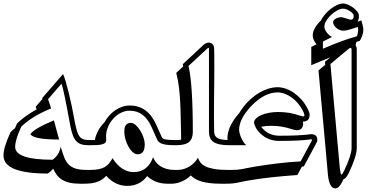

<svg xmlns="http://www.w3.org/2000/svg" viewBox="-76 -986 2093 1086"><path d="M258.3 -196.8Q115.2 -196.8 96.2 -226.6Q113.8 -257.3 229 -305.2Q238.8 -268.6 246.1 -241.9Q253.4 -215.3 258.3 -196.8ZM425.3 -164.6Q399.9 -164.6 382.8 -170.2Q365.7 -175.8 354.2 -189Q342.8 -202.1 335.2 -223.4Q327.6 -244.6 321.3 -275.9Q301.8 -384.8 289.3 -443.1Q276.9 -501.5 272 -512.7L195.8 -424.8Q201.7 -407.7 206.1 -394.5Q210.4 -381.3 212.9 -372.6Q105.5 -329.1 44.4 -269.5Q9.8 -194.8 9.8 -155.3Q9.8 -82.5 221.7 -82.5Q242.2 -97.7 252.9 -116Q263.7 -134.3 267.1 -156.2Q276.9 -123.5 286.1 -98.9Q295.4 -74.2 310.5 -57.6Q325.7 -41 350.1 -33Q374.5 -24.9 415.5 -24.9H430.2Q436.5 -24.9 436.5 -15.6Q436.5 -7.8 432.4 3.9Q428.2 15.6 422.1 26.6Q416 37.6 408.4 45.4Q400.9 53.2 393.6 53.2H378.9Q343.3 53.2 318.1 47.4Q293 41.5 275.1 30.5Q257.3 19.5 245.6 3.9Q233.9 -11.7 225.1 -31.7Q218.3 -23.9 211.2 -17.6Q204.1 -11.2 194.3 -4.4Q-56.2 -4.4 -56.2 -106.4Q-56.2 -152.8 -16.1 -238.8Q-10.3 -244.6 -4.2 -250.2Q2 -255.9 8.8 -261.2Q14.2 -273.9 20.5 -287.6Q66.9 -332.5 131.3 -367.2Q129.9 -371.1 128.4 -374.8Q127 -378.4 126 -382.3L164.1 -426.3Q163.6 -427.2 163.3 -428.7Q163.1 -430.2 162.6 -431.2L280.8 -567.4Q293.5 -538.1 311.8 -465.1Q330.1 -392.1 350.1 -281.2V-281.7Q355.5 -257.3 360.8 -240.5Q366.2 -223.6 374.5 -213.4Q382.8 -203.1 395 -198.5Q407.2 -193.8 425.3 -193.8H430.2Q437.5 -193.8 441.2 -189.2Q444.8 -184.6 444.8 -179.2Q444.8 -173.8 441.2 -169.2Q437.5 -164.6 430.2 -164.6Z M873.5 53.2Q834.5 53.2 805.4 41.3Q776.4 29.3 756.3 9.8Q715.3 65.4 643.6 65.4Q575.7 65.4 524.9 8.3Q505.9 30.3 476.8 41.7Q447.8 53.2 398.4 53.2H383.8Q377.9 53.2 377.9 44.9Q377.9 37.6 382.3 25.6Q386.7 13.7 393.3 2.4Q399.9 -8.8 407.2 -16.8Q414.6 -24.9 420.4 -24.9H435.1Q463.4 -24.9 482.9 -29.1Q502.4 -33.2 516.8 -41.5Q531.2 -49.8 541.3 -62.3Q551.3 -74.7 560.5 -91.3Q610.4 -12.7 680.2 -12.7Q758.8 -12.7 790 -96.7Q795.9 -81.5 806.4 -68.4Q816.9 -55.2 831.8 -45.7Q846.7 -36.1 866.5 -30.5Q886.2 -24.9 910.2 -24.9H924.8Q931.2 -24.9 931.2 -15.6Q931.2 -7.8 927 3.9Q922.9 15.6 916.7 26.6Q910.6 37.6 903.1 45.4Q895.5 53.2 888.2 53.2ZM742.7 -170.4Q742.7 -113.3 703.1 -113.3Q688.5 -113.3 674.8 -125.5Q661.1 -137.7 650.6 -156.5Q640.1 -175.3 633.5 -198Q627 -220.7 627 -241.2Q627 -291 664.1 -291Q677.7 -291 691.7 -278.6Q705.6 -266.1 717 -247.8Q728.5 -229.5 735.6 -208.5Q742.7 -187.5 742.7 -170.4ZM919.9 -164.6Q892.1 -164.6 874 -166.3Q856 -168 844.5 -171.6Q833 -175.3 826.4 -180.4Q819.8 -185.5 814.9 -191.9L780.8 -268.6Q739.7 -359.9 658.2 -359.9Q631.3 -359.9 606.9 -347.4Q582.5 -335 564.2 -314.5Q545.9 -293.9 534.9 -267.8Q523.9 -241.7 523.9 -214.4Q523.9 -209.5 524.4 -204.3Q524.9 -199.2 524.9 -194.8Q524.9 -185.1 519.8 -179.2Q514.6 -173.3 502.9 -169.9Q491.2 -166.5 472.2 -165.5Q453.1 -164.6 425.3 -164.6H420.4Q413.1 -164.6 409.4 -169.2Q405.8 -173.8 405.8 -179.2Q405.8 -184.6 409.4 -189.2Q413.1 -193.8 420.4 -193.8H460.4Q465.8 -222.2 480 -248Q494.1 -273.9 515.1 -294.4Q525.9 -314.5 541.3 -331.8Q556.6 -349.1 575 -361.8Q593.3 -374.5 614.5 -381.8Q635.7 -389.2 658.2 -389.2Q759.3 -389.2 807.6 -280.8L840.8 -206.5Q843.8 -203.6 848.4 -201.2Q853 -198.7 862.1 -197Q871.1 -195.3 885 -194.6Q898.9 -193.8 919.9 -193.8H924.8Q932.1 -193.8 935.8 -189.2Q939.5 -184.6 939.5 -179.2Q939.5 -173.8 935.8 -169.2Q932.1 -164.6 924.8 -164.6Z M919.9 -193.8Q928.2 -193.8 935.3 -194.3Q942.4 -194.8 948.7 -196.3Q947.3 -263.7 946.3 -317.4Q945.3 -371.1 942.9 -415.8Q940.4 -460.4 935.3 -498.8Q930.2 -537.1 920.9 -573.7L960.4 -610.4Q959.5 -614.3 958.7 -617.2Q958 -620.1 957.5 -622.6L1078.6 -735.4Q1085.9 -739.7 1091.3 -742.4Q1096.7 -745.1 1103.5 -745.1Q1117.7 -745.1 1126.2 -736.3Q1134.8 -727.5 1135.3 -710.4Q1135.7 -691.9 1136 -669.7Q1136.2 -647.5 1136.2 -622.6Q1136.2 -588.9 1136 -551.5Q1135.7 -514.2 1135.3 -476.1Q1134.8 -438 1134.5 -400.6Q1134.3 -363.3 1134.3 -329.6Q1134.3 -324.7 1134.5 -311.8Q1134.8 -298.8 1134.8 -284.4Q1134.8 -270 1135 -257.8Q1135.3 -245.6 1135.3 -241.7Q1135.3 -230 1139.4 -220.9Q1143.6 -211.9 1153.6 -205.8Q1163.6 -199.7 1180.2 -196.8Q1196.8 -193.8 1221.7 -193.8H1226.6Q1233.9 -193.8 1237.5 -189.2Q1241.2 -184.6 1241.2 -179.2Q1241.2 -173.8 1237.5 -169.2Q1233.9 -164.6 1226.6 -164.6H1221.7Q1188.5 -164.6 1166.3 -169.4Q1144 -174.3 1130.6 -183.8Q1117.2 -193.4 1111.6 -207.8Q1106 -222.2 1106 -241.2V-710Q1106 -715.8 1103.5 -715.8Q1103 -715.8 1096.7 -711.9L990.2 -612.8Q1002 -565.4 1008.3 -472.2Q1014.6 -378.9 1014.6 -239.3Q1014.6 -201.2 993.2 -182.9Q971.7 -164.6 919.9 -164.6H915Q907.7 -164.6 904.1 -169.2Q900.4 -173.8 900.4 -179.2Q900.4 -184.6 904.1 -189.2Q907.7 -193.8 915 -193.8ZM929.7 -24.9Q946.8 -24.9 963.6 -30Q980.5 -35.2 995.6 -44.4Q1010.7 -53.7 1023.2 -66.4Q1035.6 -79.1 1043.5 -93.8Q1048.8 -79.1 1058.3 -66.4Q1067.9 -53.7 1086.7 -44.7Q1105.5 -35.6 1135.5 -30.3Q1165.5 -24.9 1211.9 -24.9H1226.6Q1232.9 -24.9 1232.9 -15.6Q1232.9 -7.8 1228.8 3.9Q1224.6 15.6 1218.5 26.6Q1212.4 37.6 1204.8 45.4Q1197.3 53.2 1189.9 53.2H1175.3Q1139.2 53.2 1111.3 49.8Q1083.5 46.4 1063 40.3Q1042.5 34.2 1027.8 25.4Q1013.2 16.6 1003.4 6.3Q981 27.8 951.9 40.5Q922.9 53.2 893.1 53.2H878.4Q872.6 53.2 872.6 44.9Q872.6 37.6 877 25.6Q881.3 13.7 887.9 2.4Q894.5 -8.8 901.9 -16.8Q909.2 -24.9 915 -24.9Z M1211.4 -193.4Q1210.9 -196.3 1210.7 -199Q1210.4 -201.7 1210.4 -204.1Q1210.4 -271 1277.3 -346.7Q1298.3 -381.8 1324.7 -408.9Q1351.1 -436 1379.6 -454.6Q1408.2 -473.1 1437.5 -482.9Q1466.8 -492.7 1493.7 -492.7Q1517.6 -492.7 1542 -483.9Q1566.4 -475.1 1588.6 -459.2Q1610.8 -443.4 1629.9 -421.9Q1648.9 -400.4 1662.1 -374.5V-375Q1669.4 -361.3 1672.4 -351.8Q1675.3 -342.3 1675.3 -337.4Q1675.3 -298.3 1638.7 -298.3H1636.7Q1637.7 -294.9 1637.9 -292.7Q1638.2 -290.5 1638.7 -288.6Q1638.7 -249.5 1602.1 -249.5Q1598.1 -249.5 1590.6 -251Q1583 -252.4 1571.8 -256.3Q1544.4 -265.1 1516.6 -269.8Q1488.8 -274.4 1456.5 -274.4Q1426.8 -274.4 1400.9 -269Q1403.8 -265.1 1407.5 -261.5Q1411.1 -257.8 1415.5 -253.4H1415Q1432.6 -235.8 1454.6 -227.3Q1476.6 -218.8 1502.4 -218.3Q1613.8 -218.3 1671.4 -225.6H1670.4Q1677.2 -227.1 1682.6 -227.1Q1700.2 -227.1 1709.5 -219.5Q1718.8 -211.9 1718.8 -194.3Q1718.8 -188 1716.8 -183.6Q1714.8 -179.2 1710.9 -172.4L1711.4 -172.9L1642.6 -44.9Q1639.6 -44.4 1637 -44.4Q1634.3 -44.4 1631.8 -43.9L1606 3.9Q1529.8 9.3 1461.9 16.6Q1394 23.9 1334 34.2Q1315.4 37.6 1303.2 39.8Q1291 42 1281.2 44.4Q1271 46.9 1262.2 48.3Q1253.4 49.8 1243.9 51Q1234.4 52.2 1222.7 52.7Q1210.9 53.2 1194.8 53.2H1180.2Q1174.3 53.2 1174.3 44.9Q1174.3 37.6 1178.7 25.6Q1183.1 13.7 1189.7 2.4Q1196.3 -8.8 1203.6 -16.8Q1210.9 -24.9 1216.8 -24.9H1231.4Q1253.9 -24.9 1267.6 -26.1Q1281.2 -27.3 1293.9 -29.8Q1306.6 -32.2 1322.8 -35.6Q1338.9 -39.1 1365.7 -43.5Q1427.7 -53.7 1491.9 -61.5Q1556.2 -69.3 1624.5 -73.2L1685.5 -186.5Q1689.5 -193.4 1689.5 -194.3Q1689.5 -197.8 1682.6 -197.8Q1680.7 -197.8 1678.5 -197.5Q1676.3 -197.3 1673.8 -196.8Q1644 -192.9 1601.6 -190.9Q1559.1 -189 1502 -189Q1439.5 -189 1394.5 -232.9Q1377.4 -250 1370.1 -265.6Q1362.8 -281.2 1360.8 -291Q1360.8 -305.2 1372.6 -316.4Q1384.3 -327.6 1403.3 -335.7Q1422.4 -343.8 1446.8 -348.1Q1471.2 -352.5 1497.1 -352.5Q1529.8 -352.5 1559.6 -347.7Q1589.4 -342.8 1617.2 -333Q1626 -330.1 1631.3 -329.1Q1636.7 -328.1 1638.7 -327.6Q1646 -327.6 1646 -334Q1645.5 -337.4 1643.6 -344.2Q1641.6 -351.1 1636.2 -361.3Q1625 -383.3 1608.9 -402.1Q1592.8 -420.9 1573.7 -434.6Q1554.7 -448.2 1534.2 -455.8Q1513.7 -463.4 1493.7 -463.4Q1419.4 -463.4 1345.2 -386.2Q1310.5 -349.6 1293.7 -316.4Q1276.9 -283.2 1276.4 -252.9Q1276.4 -243.7 1279.8 -230.7Q1283.2 -217.8 1289.1 -205.1Q1294.9 -192.4 1302.2 -181.4Q1309.6 -170.4 1317.4 -164.6H1216.8Q1208.5 -164.6 1204.8 -169.9Q1201.2 -175.3 1201.2 -181.2Q1201.2 -186 1203.6 -189.7Q1206.1 -193.4 1211.4 -193.4Z M1941.9 -147.9Q1941.9 -103.5 1897.5 -8.8Q1889.6 6.8 1882.3 16.1Q1875 25.4 1865.7 28.8Q1864.7 31.7 1863.3 34.4Q1861.8 37.1 1860.8 40Q1851.1 59.6 1841.6 69.6Q1832 79.6 1819.3 79.6Q1803.7 79.6 1793 59.6Q1782.2 39.6 1778.8 2Q1772.5 -68.4 1765.9 -143.1Q1759.3 -217.8 1752.2 -293.2Q1745.1 -368.7 1738.5 -443.4Q1731.9 -518.1 1725.6 -587.9L1763.7 -619.6Q1763.2 -623.5 1762.9 -627.9Q1762.7 -632.3 1762.2 -636.7L1792.5 -661.6Q1768.1 -651.9 1741.2 -640.9Q1714.4 -629.9 1684.6 -617.2V-720.7Q1688 -722.2 1697 -726.8Q1706.1 -731.4 1713.9 -735.4Q1704.6 -747.1 1698.7 -760.3Q1692.9 -773.4 1692.9 -786.1Q1692.9 -806.2 1705.8 -828.4Q1718.8 -850.6 1738.8 -869.6Q1747.6 -887.7 1762.5 -905Q1777.3 -922.4 1794.9 -936Q1812.5 -949.7 1831.1 -958Q1849.6 -966.3 1865.2 -966.3Q1876.5 -966.3 1891.6 -960Q1906.7 -953.6 1920.7 -943.6Q1934.6 -933.6 1944.3 -921.1Q1954.1 -908.7 1954.1 -896Q1954.1 -875.5 1946.3 -863.3L1968.3 -870.6Q1979 -832 1979 -819.8Q1979 -810.1 1977.1 -800Q1975.1 -790 1971.9 -781.2Q1968.8 -772.5 1965.1 -765.4Q1961.4 -758.3 1958 -754.4Q1953.6 -753.4 1949.2 -752Q1944.8 -750.5 1939.9 -749.5Q1939 -744.6 1937.7 -740Q1936.5 -735.4 1935.1 -731.4Q1941.9 -720.7 1941.9 -704.1ZM1912.6 -704.1Q1912.6 -715.3 1907.2 -715.3Q1902.3 -715.3 1893.1 -707.5L1793 -624L1844.7 -49.3Q1849.1 1.5 1856 1.5Q1859.9 1.5 1871.1 -21.5Q1912.6 -109.4 1912.6 -147.9ZM1906.7 -820.3Q1881.8 -812.5 1865.2 -812.5Q1856 -812.5 1845.9 -816.4Q1835.9 -820.3 1827.6 -826.9Q1819.3 -833.5 1813.7 -842.5Q1808.1 -851.6 1808.1 -861.3Q1808.1 -867.2 1812.7 -872.3Q1817.4 -877.4 1824.2 -881.1Q1831.1 -884.8 1839.1 -886.7Q1847.2 -888.7 1853.5 -888.7Q1857.9 -888.7 1866.2 -886.5Q1874.5 -884.3 1883.1 -881.6Q1891.6 -878.9 1898.7 -876.7Q1905.8 -874.5 1907.7 -874.5Q1924.8 -874.5 1924.8 -896Q1924.8 -903.3 1918.2 -910.6Q1911.6 -918 1902.3 -923.8Q1893.1 -929.7 1882.8 -933.3Q1872.6 -937 1865.2 -937Q1850.1 -937 1831.5 -927Q1813 -917 1796.9 -902.1Q1780.8 -887.2 1769.8 -869.1Q1758.8 -851.1 1758.8 -835Q1758.8 -826.7 1762.9 -817.6Q1767.1 -808.6 1773.7 -800.5Q1780.3 -792.5 1787.8 -786.1Q1795.4 -779.8 1802.2 -776.9Q1785.6 -768.6 1772.7 -762.2Q1759.8 -755.9 1750.5 -751V-710.4Q1866.7 -760.7 1941.9 -780.3Q1944.3 -783.2 1947 -794.4Q1949.7 -805.7 1949.7 -819.8Q1949.7 -828.6 1948.2 -833.5Z"/></svg>

Font: XB Kayhan Sayeh
Style: Regular
Weight: 700
Designer: Behnam
Foundry: Irmug
Version: Version 7.300 2009